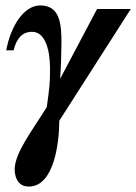

<svg xmlns="http://www.w3.org/2000/svg" viewBox="-20 -482 501 706"><path d="M461 -449H337L201 -192C204 -225 206 -294 206 -327C206 -397 199 -462 128 -462C67 -462 19 -385 3 -297H30C46 -361 80 -365 98 -365C147 -365 164 -297 164 -229C164 -174 162 -161 152 -88C97 0 34 81 34 141C34 163 42 204 86 204C180 204 198 39 198 -38Z"/></svg>

Font: XITS
Style: Bold Italic
Weight: 700
Italic angle: -16.33°
Designer: MicroPress Inc., with final additions and corrections provided by Coen Hoffman, Elsevier (retired)
Version: Version 1.105